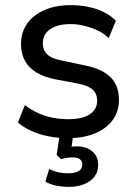

<svg xmlns="http://www.w3.org/2000/svg" viewBox="-20 -530 530 749"><path d="M246 9Q207 9 170.5 2Q134 -5 103 -19Q72 -33 50 -52L77 -120Q102 -101 129.5 -88.5Q157 -76 187 -70.5Q217 -65 246 -65Q301 -65 330 -84Q359 -103 359 -137Q359 -165 341.5 -180.5Q324 -196 284 -204L189 -222Q126 -236 94 -270Q62 -304 62 -358Q62 -404 86 -438Q110 -472 154 -491Q198 -510 256 -510Q290 -510 323 -503.5Q356 -497 384.5 -483Q413 -469 432 -449L404 -381Q385 -400 360 -411.5Q335 -423 308.5 -429.5Q282 -436 256 -436Q204 -436 175.5 -416Q147 -396 147 -362Q147 -335 163.5 -318.5Q180 -302 216 -295L310 -275Q377 -262 410.5 -229.5Q444 -197 444 -141Q444 -95 419.5 -61.5Q395 -28 350 -9.5Q305 9 246 9ZM249 199Q224 199 199 194Q174 189 157 178L172 129Q189 138 206.5 142Q224 146 247 146Q272 146 286.5 137.5Q301 129 301 111Q301 98 291.5 91Q282 84 263 84Q254 84 243.5 85.5Q233 87 218 91L201 74L215 -20H268L257 58L231 49Q242 45 255 43Q268 41 280 41Q303 41 321.5 49Q340 57 351.5 73Q363 89 363 113Q363 140 348.5 159Q334 178 308 188.5Q282 199 249 199Z"/></svg>

Font: Nunitoga
Style: Medium
Weight: 500
Designer: Vernon Adams
Foundry: Vernon Adams
Version: Version 1.0